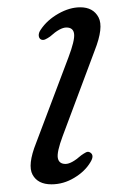

<svg xmlns="http://www.w3.org/2000/svg" viewBox="-20 -484 342 513"><path d="M155 -46Q171 -46 197 -69Q204 -74 209.8 -77Q215.5 -80 221 -76.5Q233 -69 221.5 -50.5Q207 -26 178.2 -8.8Q149.5 8.5 117.5 8.5Q81 8.5 67 -17.2Q53 -43 76.5 -102L163 -331Q180 -376 178 -393.2Q176 -410.5 157.5 -410.5Q140.5 -410.5 114 -386.5Q107 -381.5 101 -378.8Q95 -376 89.5 -378.5Q84 -381.5 83.5 -389Q83 -396.5 89 -405Q106 -430.5 136 -447.5Q166 -464.5 194.5 -464.5Q229 -464.5 243.2 -437.8Q257.5 -411 233 -349L147.5 -120.5Q131.5 -77.5 134.5 -61.8Q137.5 -46 155 -46Z"/></svg>

Font: Fraunces 9pt S050 Light
Style: Italic
Weight: 300
Italic angle: -16°
Version: Version 1.000; ttfautohint (v1.8.3)